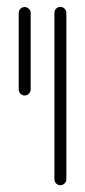

<svg xmlns="http://www.w3.org/2000/svg" viewBox="-20 -543 251 566"><path d="M140.4 -14.4V-505.2Q140.4 -512.6 145.6 -517.6Q150.7 -522.6 157.8 -522.6Q165.2 -522.6 170.4 -517.4Q175.6 -512.2 175.6 -505.2V-14.4Q175.6 -7.4 170.4 -2.2Q165.2 3 157.8 3Q150.7 3 145.6 -2.2Q140.4 -7.4 140.4 -14.4ZM35.2 -279.3V-504.8Q35.2 -512.2 40.4 -517.2Q45.6 -522.2 52.6 -522.2Q60 -522.2 65.2 -517Q70.4 -511.9 70.4 -504.8V-279.3Q70.4 -272.2 65.2 -266.9Q60 -261.5 52.6 -261.5Q45.6 -261.5 40.4 -266.7Q35.2 -271.9 35.2 -279.3Z"/></svg>

Font: 26F Galaxy Hebrew Light
Style: Regular
Weight: 300
Designer: C₂₉H₂₅N₃O₅
Version: Version 1.000